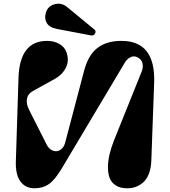

<svg xmlns="http://www.w3.org/2000/svg" viewBox="-20 -994 912 1029"><path d="M467.8 -804.2 285.2 -838.9Q244.6 -846.7 230.5 -871.1Q216.3 -895.5 226.1 -926.8Q236.8 -961.9 273.2 -971.4Q309.6 -981 339.8 -956.1L485.8 -835.9Q496.1 -827.6 489.5 -814.5Q482.9 -801.3 467.8 -804.2ZM64.9 -127 79.1 -576.2Q85.4 -774.9 231.9 -774.9Q269 -774.9 295.9 -759.8Q322.8 -744.6 333.5 -720.5Q344.2 -696.3 343.3 -669.4Q342.3 -642.6 324.2 -616Q306.2 -589.4 274.9 -571.8L155.8 -505.9Q128.9 -491.2 124.3 -463.9Q119.6 -436.5 137.2 -402.8L230 -219.2Q242.2 -194.8 262.9 -186.8Q283.7 -178.7 302.7 -190.2Q321.8 -201.7 329.1 -229L430.2 -612.8Q452.1 -697.8 501.2 -736.3Q550.3 -774.9 630.9 -774.9Q813.5 -774.9 806.2 -551.8L791 -133.8Q789.6 -92.8 777.8 -62.7Q766.1 -32.7 747.3 -16.4Q728.5 0 707.3 7.6Q686 15.1 662.1 15.1Q624.5 15.1 600.6 -0.2Q576.7 -15.6 567.4 -40.8Q558.1 -65.9 558.6 -100.1Q559.1 -134.3 567.6 -169.2Q576.2 -204.1 590.8 -241.2L740.2 -612.8Q747.1 -631.8 744.6 -649.2Q742.2 -666.5 731 -676.8Q719.7 -687 706.3 -690.7Q692.9 -694.3 676.8 -686Q660.6 -677.7 648.9 -658.2L310.1 -89.8Q273.9 -29.3 241.7 -7.1Q209.5 15.1 165 15.1Q116.7 15.1 89.8 -21Q63 -57.1 64.9 -127Z"/></svg>

Font: Pilowlava
Style: Regular
Weight: 400
Designer: Anton Moglia, Jérémy Landes, Maksym Kobuzan (Cyrillic), Velvetyne Type Foundry
Foundry: Anton Moglia, Jérémy Landes, Velvetyne Type Foundry
Version: Version 1.001;hotconv 1.0.109;makeotfexe 2.5.65596